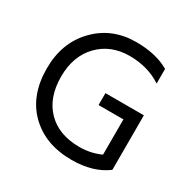

<svg xmlns="http://www.w3.org/2000/svg" viewBox="-156 -834 982 991"><g transform="rotate(30 335.0 -339.0)"><path d="M603 -378V-56H602L603 -53Q522 8 394 8Q238 8 143 -84.5Q48 -177 48 -338Q48 -491 142.5 -588.5Q237 -686 381 -686Q500 -686 578 -640V-553Q496 -607 388 -607Q275 -607 204 -533.5Q133 -460 133 -338Q133 -213 203 -141.5Q273 -70 396 -70Q464 -70 522 -97V-307H374V-378Z"/></g></svg>

Font: Hind
Style: Regular
Weight: 400
Designer: Manushi Parikh, Satya Rajpurohit
Foundry: Indian Type Foundry
Version: Version 2.000;PS 1.0;hotconv 1.0.79;makeotf.lib2.5.61930